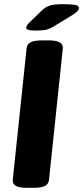

<svg xmlns="http://www.w3.org/2000/svg" viewBox="-20 -895 397 917"><path d="M105 2Q37 2 41 -37L107 -664Q109 -684 126 -693Q143 -702 179 -702H215Q284 -702 280 -663L214 -36Q212 -16 195 -7Q178 2 141 2ZM152 -749Q125 -749 115 -752.5Q105 -756 105 -762Q105 -772 121 -788L180 -845Q196 -861 216.5 -868Q237 -875 279 -875Q320 -875 338.5 -871.5Q357 -868 357 -857Q357 -842 324 -822L237 -769Q220 -758 202 -753.5Q184 -749 152 -749Z"/></svg>

Font: Asap Semi Expanded Semi Expanded ExtraBold
Style: Italic
Weight: 800
Width: 6
Italic angle: -6°
Designer: Pablo Cosgaya
Foundry: Omnibus-Type
Version: Version 3.001; ttfautohint (v1.8.4.7-5d5b)